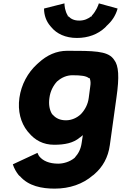

<svg xmlns="http://www.w3.org/2000/svg" viewBox="-20 -836 732 1138"><path d="M524 -743V-739H520C503 -725 480 -714 450 -714C421 -714 401 -723 386 -739H382V-743C365 -770 362 -802 362 -816L243 -786L241 -785C241 -746 254 -710 278 -682L284 -675C316 -636 368 -611 436 -611C503 -611 560 -633 602 -672L610 -680V-681C642 -709 665 -742 677 -785L675 -786L566 -816C562 -804 551 -772 524 -743ZM320 -355H321C345 -377 377 -390 409 -390C462 -390 491 -386 508 -372H513V-368C517 -356 518 -342 515 -324C514 -317 507 -264 506 -256C501 -217 484 -186 460 -160C436 -137 404 -123 371 -123C338 -123 311 -134 292 -157H291L289 -159C274 -183 267 -216 273 -256C278 -295 295 -328 318 -353ZM656 -482 650 -490C613 -534 533 -535 379 -535C314 -535 258 -509 209 -464L200 -456C145 -406 106 -335 95 -256C84 -178 103 -108 143 -58L150 -50C187 -5 236 22 301 22C363 22 415 12 453 -21H454L471 -35L464 11C459 47 445 74 425 96L424 97L423 99C392 125 353 134 325 134C271 134 235 117 214 92C208 85 207 80 202 70L56 138C64 163 76 183 90 201L97 208H98C149 267 228 282 304 282C393 282 471 255 531 203L533 202L541 195C588 154 621 98 631 24L670 -256C688 -381 684 -447 656 -482ZM602 -672H601ZM649 -486Z"/></svg>

Font: Hussar Woodtype
Style: SeBdObl
Weight: 900
Foundry: Cannot Into Space Fonts
Version: Version 1.07